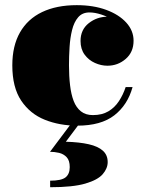

<svg xmlns="http://www.w3.org/2000/svg" viewBox="-20 -490 587 764"><path d="M287.5 10Q217 10 158.2 -13.5Q99.5 -37 64.2 -89.8Q29 -142.5 29 -230Q29 -307.5 59.5 -361Q90 -414.5 147.5 -442Q205 -469.5 285.5 -469.5Q351.5 -469.5 402.5 -450.8Q453.5 -432 482.5 -400Q511.5 -368 511.5 -328Q511.5 -282.5 480.2 -255.5Q449 -228.5 407.5 -228.5Q382.5 -228.5 357.8 -239.5Q333 -250.5 316.8 -272.5Q300.5 -294.5 300.5 -327Q300.5 -372 333.2 -397.8Q366 -423.5 407.5 -423.5Q447.5 -423.5 479 -398.2Q510.5 -373 510.5 -328H484.5Q484.5 -352.5 469.8 -373Q455 -393.5 431.8 -408.8Q408.5 -424 383 -432.2Q357.5 -440.5 336 -440.5Q307.5 -440.5 291 -421.2Q274.5 -402 266.8 -370.5Q259 -339 256.8 -302.2Q254.5 -265.5 254.5 -230Q254.5 -187 258.8 -150.8Q263 -114.5 273.2 -88Q283.5 -61.5 302.2 -46.8Q321 -32 349.5 -32Q386 -32 411.2 -47Q436.5 -62 453.2 -87.5Q470 -113 480 -143.5H507.5Q488 -72.5 435 -31.2Q382 10 287.5 10ZM179.5 255V229Q224 229 240.8 215.8Q257.5 202.5 257.5 175Q257.5 148.5 245.2 135.5Q233 122.5 214.8 118.2Q196.5 114 179 114L267.5 -4H300.5L242 74Q296 75.5 333.2 84Q370.5 92.5 389.5 109.8Q408.5 127 408.5 155Q408.5 180 388.8 203Q369 226 319.5 240.5Q270 255 179.5 255Z"/></svg>

Font: Bodoni Moda 9pt Black
Style: Regular
Weight: 900
Designer: Owen Earl
Foundry: indestructible type
Version: Version 2.005